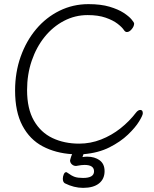

<svg xmlns="http://www.w3.org/2000/svg" viewBox="-20 -731 743 929"><path d="M379 29Q385 28 390.5 27.5Q396 27 402 27Q438 27 462 44.5Q486 62 486 97Q486 135 459 156.5Q432 178 382 178Q338 178 294 156Q284 150 284 134Q284 123 288.5 112.5Q293 102 300 102Q303 102 305 104Q327 120 342 125Q357 130 382 130Q435 130 435 98Q435 67 389 67Q382 67 373 68Q364 69 354 71Q353 71 351.5 71.5Q350 72 348 72Q336 72 327.5 64Q319 56 319 45Q319 44 322 33.5Q325 23 329 15Q249 10 186.5 -23Q124 -56 88.5 -123Q53 -190 53 -293Q53 -381 80 -457Q107 -533 155 -590Q203 -647 268 -679Q333 -711 408 -711Q468 -711 510 -698.5Q552 -686 578 -669Q604 -652 616.5 -637Q629 -622 629 -617Q629 -604 617.5 -590Q606 -576 594 -576Q586 -576 580 -585Q571 -599 549 -616Q527 -633 491 -645.5Q455 -658 404 -658Q343 -658 289.5 -630Q236 -602 196 -552.5Q156 -503 133.5 -437Q111 -371 111 -295Q111 -205 144 -147.5Q177 -90 234 -63Q291 -36 363 -36Q418 -36 469 -56Q520 -76 563 -110Q606 -144 638 -186Q648 -199 659 -199Q671 -199 671 -183Q671 -173 653 -143.5Q635 -114 599 -79.5Q563 -45 509.5 -18Q456 9 384 15Z"/></svg>

Font: Moon Stars Kai T Light
Style: Regular
Weight: 300
Designer: GuiWonder
Version: Version 1.101